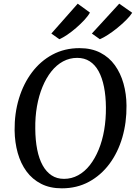

<svg xmlns="http://www.w3.org/2000/svg" viewBox="-20 -1015 742 1045"><path d="M316.5 10Q252 10 204 -14.5Q156 -39 124.2 -82.2Q92.5 -125.5 76.5 -182.5Q60.5 -239.5 59.5 -305Q58.5 -397.5 83 -478.5Q107.5 -559.5 154 -621.2Q200.5 -683 266 -718Q331.5 -753 412.5 -753Q478 -753 526 -728.2Q574 -703.5 605.2 -660Q636.5 -616.5 652.2 -560.2Q668 -504 668.5 -440.5Q669.5 -348.5 645.8 -267Q622 -185.5 575.8 -123.2Q529.5 -61 464 -25.5Q398.5 10 316.5 10ZM328.5 -41.5Q369.5 -41.5 405.2 -61Q441 -80.5 469 -116.2Q497 -152 517 -200.5Q537 -249 547 -307.2Q557 -365.5 556.5 -430.5Q556 -492.5 546 -542.2Q536 -592 516.8 -627.2Q497.5 -662.5 468.5 -681.2Q439.5 -700 400 -700Q359 -700 323.2 -680.8Q287.5 -661.5 259.5 -626.2Q231.5 -591 211.5 -542.8Q191.5 -494.5 181.2 -436.5Q171 -378.5 172 -314Q172.5 -251 182.5 -200.8Q192.5 -150.5 212.2 -115Q232 -79.5 260.8 -60.5Q289.5 -41.5 328.5 -41.5ZM259.5 -832.5 403 -995 469.5 -946.5Q459 -927.5 438.8 -905.8Q418.5 -884 394.2 -863Q370 -842 346 -825.8Q322 -809.5 303 -801.5ZM480 -832.5 629 -995 699.5 -945.5Q688 -927 666.2 -905.5Q644.5 -884 618.8 -863Q593 -842 567.8 -825.8Q542.5 -809.5 523.5 -801.5Z"/></svg>

Font: Merriweather Light 18pt
Style: Italic
Weight: 400
Italic angle: -7.8°
Version: Version 2.101